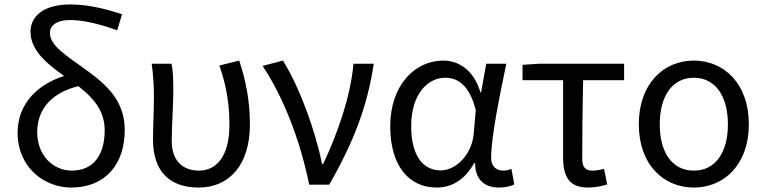

<svg xmlns="http://www.w3.org/2000/svg" viewBox="-20 -829 3433 862"><path d="M300 13C452 13 540 -91 540 -245C540 -375 461 -447 367 -515C279 -579 204 -623 204 -682C204 -712 231 -739 294 -739C347 -739 414 -726 506 -693L528 -765C438 -795 363 -809 295 -809C172 -809 117 -753 117 -687C117 -603 190 -543 268 -488C151 -451 59 -365 59 -233C59 -79 177 13 300 13ZM332 -442C397 -391 450 -334 450 -244C450 -135 401 -63 302 -63C221 -63 147 -129 147 -236C147 -341 216 -415 332 -442Z M872 13C1008 13 1102 -87 1102 -271C1102 -368 1086 -462 1054 -557L965 -535C1000 -435 1010 -351 1010 -269C1010 -127 952 -63 873 -63C809 -63 751 -99 751 -196C751 -263 758 -356 758 -416C758 -464 758 -505 750 -543H661C669 -486 671 -438 671 -394C671 -330 667 -266 667 -202C667 -58 743 13 872 13Z M1368 0H1458C1568 -191 1630 -354 1658 -543H1567C1554 -396 1497 -233 1431 -93H1426C1396 -241 1325 -439 1250 -557L1159 -533C1252 -394 1328 -199 1368 0Z M1940 13C2011 13 2068 -24 2109 -97H2113C2113 -22 2156 13 2220 13C2252 13 2275 6 2289 -1L2276 -71C2265 -66 2251 -63 2239 -63C2209 -63 2185 -82 2185 -119C2185 -218 2224 -400 2253 -543H2163L2140 -414H2137C2107 -517 2037 -557 1970 -557C1844 -557 1732 -448 1732 -262C1732 -83 1817 13 1940 13ZM1959 -64C1875 -64 1826 -136 1826 -263C1826 -406 1900 -480 1979 -480C2030 -480 2086 -453 2116 -335L2107 -232C2101 -140 2030 -64 1959 -64Z M2619 13C2653 13 2684 6 2706 -1L2692 -71C2674 -66 2657 -63 2639 -63C2609 -63 2594 -78 2594 -116C2594 -226 2595 -346 2598 -469H2782V-543H2403L2326 -538V-469H2508V-122C2508 -35 2537 13 2619 13Z M3095 13C3231 13 3342 -90 3342 -271C3342 -453 3231 -557 3095 -557C2959 -557 2848 -453 2848 -271C2848 -90 2959 13 3095 13ZM3095 -63C2998 -63 2942 -144 2942 -271C2942 -397 2998 -480 3095 -480C3192 -480 3248 -397 3248 -271C3248 -144 3192 -63 3095 -63Z"/></svg>

Font: GenYoGothic2 TW R
Style: Regular
Weight: 400
Version: Version 2.100;PS 2.1;hotconv 16.6.51;makeotf.lib2.5.65220 DE